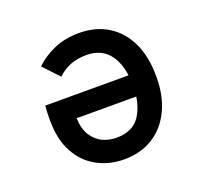

<svg xmlns="http://www.w3.org/2000/svg" viewBox="-99 -638 813 765"><g transform="rotate(-20 308.0 -255.5)"><path d="M306 12Q242 12 190.5 -16.2Q139 -44.5 109.2 -99.5Q79.5 -154.5 79.5 -234.5Q79.5 -246.5 79.8 -262Q80 -277.5 82 -297H451V-207H182Q184 -161 202 -133Q220 -105 247.2 -92.2Q274.5 -79.5 306 -79.5Q376 -79.5 407 -128Q438 -176.5 438 -251Q438 -335.5 404 -383Q370 -430.5 304 -430.5Q267.5 -430.5 237.2 -419.2Q207 -408 181.5 -383.5L119.5 -449.5Q152 -481.5 199.5 -502.2Q247 -523 306 -523Q376.5 -523 428.8 -490.8Q481 -458.5 509.2 -398.8Q537.5 -339 537.5 -255Q537.5 -171.5 508.2 -111.8Q479 -52 427 -20Q375 12 306 12Z"/></g></svg>

Font: Overpass Mono SemiBold
Style: Regular
Weight: 600
Monospace: yes
Designer: Delve Withrington, Dave Bailey
Foundry: Delve Fonts LLC
Version: Version 4.000